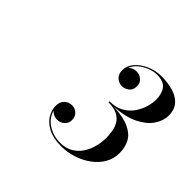

<svg xmlns="http://www.w3.org/2000/svg" viewBox="-118 -1049 735 735"><g transform="rotate(45 249.5 -681.5)"><path d="M468 -590.8Q468 -559.9 453 -534.2Q438 -508.6 412.6 -490Q387.3 -471.4 355.6 -461.2Q324 -451 291 -451Q248.4 -451 220.8 -465.1Q193.2 -479.2 180 -501.1Q166.8 -523 166.8 -545.8Q166.8 -567.1 179.2 -579.4Q191.7 -591.7 210.3 -591.7Q226.8 -591.7 238.3 -580.7Q249.9 -569.8 249.9 -550.9Q249.9 -533.8 237.3 -522.8Q224.7 -511.9 208.5 -511.9Q187.5 -511.9 174.6 -527.2Q182.4 -496 211.9 -476.8Q241.5 -457.6 279 -457.6Q308.1 -457.6 329.4 -469.7Q350.7 -481.9 364.3 -502.1Q378 -522.4 384.4 -546.8Q390.9 -571.3 390.9 -595.9Q390.9 -612.4 388 -630.2Q385.2 -648.1 376.2 -663.5Q367.2 -679 349 -688.6Q330.9 -698.2 300.3 -698.2V-703.6Q335.4 -703.6 358.9 -717.5Q382.5 -731.5 396.4 -752.5Q410.4 -773.5 416.4 -795.7Q422.4 -817.9 422.4 -834.1Q422.4 -865.6 408.1 -885.1Q393.9 -904.6 357 -904.6Q339.3 -904.6 319.6 -897.1Q300 -889.6 283.6 -876.1Q267.3 -862.6 260.4 -844.6Q273.3 -858.1 292.8 -858.1Q309 -858.1 321.6 -847.7Q334.2 -837.4 334.2 -818.8Q334.2 -797.8 320.5 -787.9Q306.9 -778 292.8 -778Q276.3 -778 263.4 -789.7Q250.5 -801.4 250.5 -822.7Q250.5 -846.7 268 -867.1Q285.6 -887.5 313.8 -899.9Q342 -912.4 373.5 -912.4Q406.8 -912.4 435.6 -904.4Q464.4 -896.5 481.9 -877.4Q499.5 -858.4 499.5 -825.1Q499.5 -797.2 481.3 -770Q463.2 -742.9 425.2 -723.8Q387.3 -704.8 327.6 -700.9Q381.6 -697.9 412.2 -683.5Q442.8 -669.1 455.4 -645.4Q468 -621.7 468 -590.8Z"/></g></svg>

Font: Bodoni* 24pt Medium
Style: Italic
Weight: 500
Italic angle: -13°
Version: Version 2.3